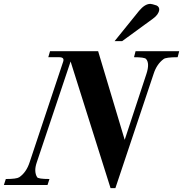

<svg xmlns="http://www.w3.org/2000/svg" viewBox="-72 -954 944 990"><path d="M852 -690 844 -659Q782 -659 771 -649Q736 -623 720 -573L523 16H498L292 -637L118 -118Q109 -92 110 -73Q111 -54 119 -41Q123 -31 183 -31L173 0H-52L-42 -31Q13 -31 27 -40Q64 -65 81 -118L254 -637Q261 -659 233 -659H177L186 -690H434L571 -233L683 -573Q701 -628 681 -650Q673 -659 619 -659L627 -690ZM735 -926Q750 -919 749 -903Q746 -879 717 -858L558 -742H519L645 -898Q675 -934 703 -934Q711 -934 735 -926Z"/></svg>

Font: DG Didot
Style: Bold Italic
Weight: 700
Designer: David Gatwood, Takis Katsoulidis, and George D. Matthiopoulos
Foundry: David Gatwood
Version: Version 1.0